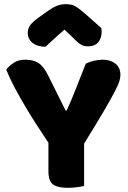

<svg xmlns="http://www.w3.org/2000/svg" viewBox="-20 -895 614 920"><path d="M383 -4Q372 -1 349 2Q326 5 304 5Q258 5 235 -10.5Q212 -26 212 -76V-211Q187 -248 158 -293Q129 -338 101 -385Q73 -432 49 -477.5Q25 -523 10 -561Q23 -579 45.5 -594Q68 -609 101 -609Q140 -609 164.5 -593Q189 -577 211 -533L294 -366H300Q314 -397 324.5 -422.5Q335 -448 345 -473.5Q355 -499 366 -526.5Q377 -554 391 -590Q409 -599 431 -604Q453 -609 473 -609Q508 -609 532.5 -590.5Q557 -572 557 -535Q557 -523 552 -506Q547 -489 529 -454.5Q511 -420 476.5 -361Q442 -302 383 -207ZM289 -753Q255 -724 236 -706Q217 -688 198 -671Q159 -671 136 -689.5Q113 -708 113 -737Q113 -757 124 -773Q135 -789 161 -808L210 -843Q234 -860 253.5 -867.5Q273 -875 293 -875Q306 -875 316.5 -873.5Q327 -872 338 -866.5Q349 -861 362 -850.5Q375 -840 395 -823L465 -761Q466 -756 466.5 -752Q467 -748 467 -743Q467 -712 450.5 -692.5Q434 -673 403 -673Q393 -673 385 -674.5Q377 -676 368.5 -681Q360 -686 349 -695.5Q338 -705 323 -721Z"/></svg>

Font: Baloo Thambi
Style: Regular
Weight: 400
Designer: Aadarsh Rajan and Ek Type
Foundry: Ek Type
Version: Version 1.100;PS 1.000;hotconv 1.0.88;makeotf.lib2.5.647800;